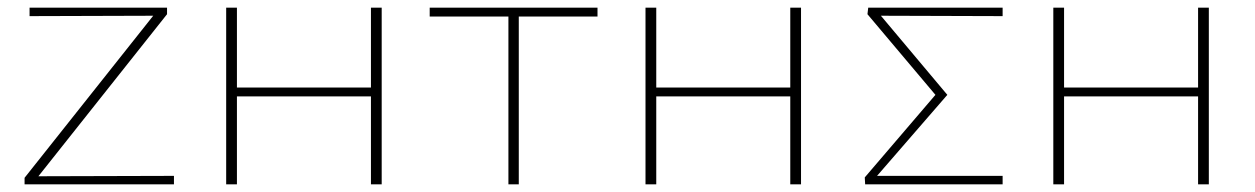

<svg xmlns="http://www.w3.org/2000/svg" viewBox="-20 -480 3269 500"><path d="M433 -22V0H44V-17L379 -439L57 -438V-460H415V-443L80 -21Z M974 -460V0H946V-229H597V0H569V-460H597V-252H946V-460Z M1536 -437H1331V0H1304V-437H1099V-460H1536Z M2066 -460V0H2038V-229H1689V0H1661V-460H1689V-252H2038V-460Z M2591 -438 2274 -439 2447 -233 2264 -22H2591V0H2233L2232 -18L2416 -233L2239 -443L2241 -460H2591Z M3128 -460V0H3100V-229H2751V0H2723V-460H2751V-252H3100V-460Z"/></svg>

Font: Ysabeau SC Extralight
Style: Regular
Weight: 200
Designer: Christian Thalmann (Catharsis Fonts)
Version: Version 0.003